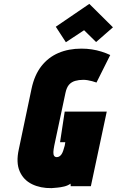

<svg xmlns="http://www.w3.org/2000/svg" viewBox="-20 -961 603 991"><path d="M563 -820 441 -941 268 -823 320 -743 414 -805 476 -744ZM478 -535 549 -677Q528 -687 504 -694.5Q480 -702 454.5 -706Q429 -710 400 -710Q334 -710 281.5 -687.5Q229 -665 193.5 -619.5Q158 -574 143 -504L77 -190Q62 -122 81.5 -77Q101 -32 145 -10.5Q189 11 246 10Q258 9 275.5 7.5Q293 6 311.5 1.5Q330 -3 344 -13L345 0H449L531 -385H314L290 -227H317L314 -209Q310 -194 306 -182.5Q302 -171 297 -164Q292 -157 286 -153.5Q280 -150 273 -150Q264 -150 259.5 -156.5Q255 -163 255.5 -176Q256 -189 260 -209L318 -482Q324 -510 336.5 -524Q349 -538 368 -543.5Q387 -549 410 -549Q421 -549 432.5 -547Q444 -545 455.5 -542Q467 -539 478 -535Z"/></svg>

Font: Advent Pro Black
Style: Italic
Weight: 900
Italic angle: -12°
Version: Version 3.000